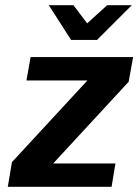

<svg xmlns="http://www.w3.org/2000/svg" viewBox="-20 -720 533 740"><path d="M10 0 26 -95 317 -410H82L98 -500H493L476 -405L185 -90H425L410 0ZM254 -566 168 -700H263L316 -630L393 -700H488L354 -566Z"/></svg>

Font: Scada
Style: Bold Italic
Weight: 700
Italic angle: -10°
Version: Version 4.000